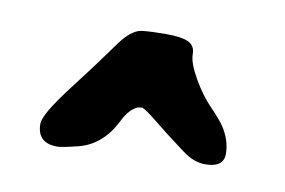

<svg xmlns="http://www.w3.org/2000/svg" viewBox="-43 -682 607 409"><g transform="rotate(10 260.5 -478.0)"><path d="M100.1 -339.8Q56.6 -339.8 56.6 -381.8Q56.6 -401.9 106.2 -466.8Q155.8 -531.7 172.4 -555.2Q189 -578.6 195.8 -586.9Q216.3 -611.8 236.1 -614Q255.9 -616.2 288.1 -616.2Q320.3 -616.2 335.4 -609.4Q350.6 -602.5 350.6 -583.7Q350.6 -564.9 369.1 -532.7Q387.7 -500.5 408.4 -479.2Q429.2 -458 438.5 -444.3Q457 -416 457 -386.7Q457 -357.4 417 -357.4Q392.6 -357.4 367.7 -376Q326.2 -406.7 299.6 -428.5Q272.9 -450.2 264.6 -453.1L254.9 -451.7Q237.8 -444.3 225.3 -420.2Q212.9 -396 203.6 -385.7Q179.2 -356.9 144.8 -348.4Q110.4 -339.8 100.1 -339.8Z"/></g></svg>

Font: Drukaatie burti
Style: Heavy
Weight: 800
Version: Version 0.14